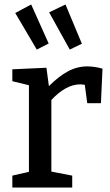

<svg xmlns="http://www.w3.org/2000/svg" viewBox="-20 -836 491 856"><path d="M437 -530 430 -376H369L358 -458Q344 -460 338 -460Q305 -460 272 -441.5Q239 -423 209 -390V-71L302 -53V0H35V-53L109 -70V-456L35 -474V-527L187 -534L198 -452Q242 -496 283 -518Q324 -540 369 -540Q401 -540 437 -530ZM197 -642 144 -615 48 -778 119 -816ZM345 -641 291 -615 199 -781 272 -816Z"/></svg>

Font: Bitter Pro Medium
Style: Regular
Weight: 500
Designer: Sol Matas, and Bitter project Authors
Foundry: Sol Matas
Version: Version 1.010